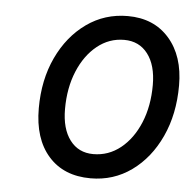

<svg xmlns="http://www.w3.org/2000/svg" viewBox="-44 -567 621 623"><g transform="rotate(5 266.5 -255.5)"><path d="M273 12Q185.5 12 135.8 -44.2Q86 -100.5 86 -200Q86 -292.5 120.2 -365.5Q154.5 -438.5 213.8 -480.8Q273 -523 348 -523Q433 -523 483 -466Q533 -409 533 -313Q533 -219.5 499 -146Q465 -72.5 406.2 -30.2Q347.5 12 273 12ZM275 -67Q324.5 -67 363.8 -98.5Q403 -130 425.5 -184.2Q448 -238.5 448 -307Q448 -371.5 420 -408.2Q392 -445 343 -445Q294 -445 255 -413.5Q216 -382 193.5 -327.8Q171 -273.5 171 -205Q171 -140.5 198.8 -103.8Q226.5 -67 275 -67Z"/></g></svg>

Font: Overpass
Style: Italic
Weight: 400
Italic angle: -10°
Designer: Delve Withrington, Dave Bailey, Thomas Jockin
Foundry: Delve Fonts LLC
Version: Version 4.000